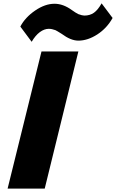

<svg xmlns="http://www.w3.org/2000/svg" viewBox="-20 -1114 685 1134"><path d="M442.9 -810.1 244.1 0H24.9L225.1 -810.1ZM580.1 -1094.2 645 -1007.8Q611.3 -947.3 554.7 -910.6Q498 -874 442.9 -874Q397.9 -874 344.2 -914.1Q314.9 -932.6 307.1 -936Q286.1 -943.8 268.1 -943.8Q241.7 -943.8 215.3 -924.3Q189 -904.8 167 -867.2L100.1 -957Q128.4 -1011.2 187.3 -1051.5Q246.1 -1091.8 301.8 -1091.8Q353.5 -1091.8 404.8 -1054.2Q428.2 -1037.6 441.9 -1030.8Q465.8 -1022 478 -1022Q511.2 -1022 534.9 -1038.8Q558.6 -1055.7 580.1 -1094.2Z"/></svg>

Font: Sinkin Sans 900 X Black Italic
Style: Regular
Weight: 950
Italic angle: -112°
Designer: Keith Bates
Foundry: K-Type
Version: Sinkin Sans (version 1.0)  by Keith Bates   •   © 2014   www